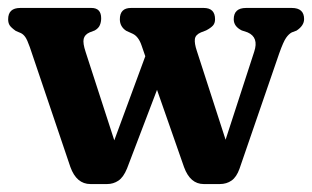

<svg xmlns="http://www.w3.org/2000/svg" viewBox="-28 -459 784 483"><path d="M241.5 4H199.5Q164.5 4 149 -39L47 -340.5Q40.5 -359 35.5 -366Q30.5 -373 24 -376L12 -381Q0 -389.5 -3.8 -395.5Q-7.5 -401.5 -7.5 -410.5Q-7.5 -439 23 -439H202Q226.5 -439 226.5 -413Q226.5 -403.5 223.2 -395.8Q220 -388 210.5 -382.5L197.5 -377.5Q185 -372 182.5 -361.2Q180 -350.5 187.5 -328L259.5 -106L337.5 -317.5L328 -345Q320.5 -367 306 -374L289.5 -381.5Q273.5 -392 273.5 -410.5Q273.5 -439 301.5 -439H484.5Q513 -439 513 -410.5Q513 -400.5 507.5 -394.5Q502 -388.5 490.5 -382.5L477.5 -377.5Q463.5 -371.5 462.2 -360.5Q461 -349.5 467 -331.5L539.5 -107.5L611.5 -329Q623.5 -365 595 -377.5L580 -382.5Q560 -392.5 560 -410.5Q560 -439 591 -439H706Q737 -439 737 -411Q737 -394.5 718 -382L706 -377.5Q698.5 -373.5 691.8 -364Q685 -354.5 674.5 -325L574.5 -34.5Q567 -13.5 554.5 -4.8Q542 4 525 4H484.5Q450.5 4 435 -38.5L367 -233L291.5 -35Q282.5 -13 269.8 -4.5Q257 4 241.5 4Z"/></svg>

Font: Fraunces 144pt SuperSoft SemiBold
Style: Regular
Weight: 600
Version: Version 1.000;[b76b70a41]